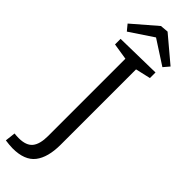

<svg xmlns="http://www.w3.org/2000/svg" viewBox="-368 -901 1046 1046"><g transform="rotate(45 155.0 -378.5)"><path d="M30 -693 294 -698V-655L207 -635V-55Q207 43 167.5 94Q128 145 36 145Q22 145 8 143.5Q-6 142 -21 140L-14 80Q-5 81 3 81.5Q11 82 20 82Q77 82 101 52.5Q125 23 125 -40V-635L30 -650ZM26 -745 -2 -779 136 -898 183 -902 329 -779 300 -745 161 -835Z"/></g></svg>

Font: Bitter
Style: Regular
Weight: 400
Designer: Sol Matas, and Bitter project Authors
Foundry: Sol Matas
Version: Version 2.001